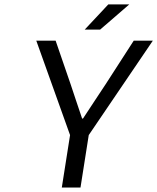

<svg xmlns="http://www.w3.org/2000/svg" viewBox="-20 -843 707 863"><path d="M360.8 -710 466.8 -823.2H561L430.2 -710ZM257.8 0 294.9 -235.8 143.1 -660.2H230L297.9 -462.9Q304.2 -444.8 321.3 -392.6Q338.4 -340.3 349.1 -310.1H353Q372.6 -340.3 408 -393.6Q443.4 -446.8 455.1 -464.8L581.1 -660.2H667L378.9 -235.8L341.8 0Z"/></svg>

Font: Office Code Pro Italic
Style: Regular
Weight: 400
Italic angle: -9°
Designer: Nathan Rutzky & Paul D. Hunt
Foundry: Adobe Systems Incorporated
Version: Version 1.004;PS 001.004;hotconv 1.0.70;makeotf.lib2.5.58329